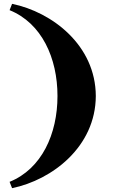

<svg xmlns="http://www.w3.org/2000/svg" viewBox="-20 -764 609 1002"><path d="M480 -263C479 -528 252 -701 43 -744L30 -711C198 -643 280 -461 280 -263C280 -65 198 117 30 185L43 218C252 175 479 2 480 -263Z"/></svg>

Font: Coconat
Style: Bold
Weight: 900
Width: 8
Designer: Sara Lavazza
Foundry: Collletttivo
Version: Version 1.000;Glyphs 3.2 (3217)